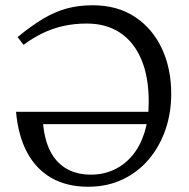

<svg xmlns="http://www.w3.org/2000/svg" viewBox="-20 -700 719 730"><path d="M117.5 -228 143.5 -234Q148.5 -169.5 171 -125.5Q193.5 -81.5 232.5 -58.8Q271.5 -36 326.5 -36Q373 -36 413 -54.5Q453 -73 482.8 -108.2Q512.5 -143.5 529 -195Q545.5 -246.5 545.5 -312.5Q545.5 -408.5 517 -475Q488.5 -541.5 435.8 -576Q383 -610.5 310 -610.5Q261.5 -610.5 219.2 -600.8Q177 -591 140 -572.8Q103 -554.5 69.5 -529.5L47 -559Q99 -602 143.5 -628.5Q188 -655 233.2 -667.5Q278.5 -680 332 -680Q426 -680 492.8 -636Q559.5 -592 595.2 -516Q631 -440 631 -343Q631 -270.5 609 -206.8Q587 -143 545.8 -94.2Q504.5 -45.5 446.2 -17.8Q388 10 315 10Q234.5 10 176 -23.2Q117.5 -56.5 83.2 -120.2Q49 -184 41 -275H593.5L592 -228Z"/></svg>

Font: Newsreader Text
Style: Regular
Weight: 400
Designer: Hugues Gentile
Foundry: Production Type
Version: Version 1.001